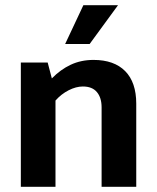

<svg xmlns="http://www.w3.org/2000/svg" viewBox="-20 -717 603 737"><path d="M193 0H60V-477H163L179 -416Q212 -450 251.5 -468.5Q291 -487 339 -487Q418 -487 460.5 -444Q503 -401 503 -319V0H370V-305Q370 -342 352 -363.5Q334 -385 298 -385Q272 -385 243.5 -370.5Q215 -356 193 -331ZM324 -548H230L300 -697H433Z"/></svg>

Font: Mukta
Style: Bold
Weight: 700
Designer: Girish Dalvi and Yashodeep Gholap
Foundry: Ek Type
Version: Version 2.538;PS 1.002;hotconv 16.6.51;makeotf.lib2.5.65220;